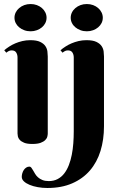

<svg xmlns="http://www.w3.org/2000/svg" viewBox="-20 -706 598 952"><path d="M216.8 -43.9Q216.8 -37.6 214.6 -28.6Q212.4 -19.5 204.3 -11.5Q196.3 -3.4 181.2 2.2Q166 7.8 140.1 7.8Q114.3 7.8 99.6 1.7Q85 -4.4 77.6 -12.7Q70.3 -21 68.6 -29.8Q66.9 -38.6 66.9 -43.9V-420.9Q66.9 -435.1 60.3 -445.6Q53.7 -456.1 38.1 -456.1Q29.8 -456.1 23.9 -453.1Q18.1 -450.2 11.2 -444.8L1 -457Q12.2 -466.3 26.1 -475.3Q40 -484.4 56.2 -491.2Q72.3 -498 90.8 -502.4Q109.4 -506.8 129.9 -506.8Q161.6 -506.8 179.2 -498.3Q196.8 -489.7 205.1 -477.3Q213.4 -464.8 215.1 -450.7Q216.8 -436.5 216.8 -425.8ZM51.8 -618.2Q51.8 -631.8 57.9 -644.3Q64 -656.7 75 -666Q85.9 -675.3 100.3 -680.7Q114.7 -686 131.8 -686Q148.4 -686 162.8 -680.7Q177.2 -675.3 188 -666Q198.7 -656.7 204.8 -644.3Q210.9 -631.8 210.9 -618.2Q210.9 -604 204.8 -591.8Q198.7 -579.6 188 -570.6Q177.2 -561.5 162.8 -556.2Q148.4 -550.8 131.8 -550.8Q114.7 -550.8 100.3 -556.2Q85.9 -561.5 75 -570.6Q64 -579.6 57.9 -591.8Q51.8 -604 51.8 -618.2ZM330.6 -618.2Q330.6 -631.8 336.7 -644.3Q342.8 -656.7 353.8 -666Q364.7 -675.3 379.2 -680.7Q393.6 -686 410.6 -686Q427.2 -686 441.7 -680.7Q456.1 -675.3 466.8 -666Q477.5 -656.7 483.6 -644.3Q489.7 -631.8 489.7 -618.2Q489.7 -604 483.6 -591.8Q477.5 -579.6 466.8 -570.6Q456.1 -561.5 441.7 -556.2Q427.2 -550.8 410.6 -550.8Q393.6 -550.8 379.2 -556.2Q364.7 -561.5 353.8 -570.6Q342.8 -579.6 336.7 -591.8Q330.6 -604 330.6 -618.2ZM345.7 -420.9Q345.7 -435.1 339.1 -445.6Q332.5 -456.1 316.9 -456.1Q308.6 -456.1 302.7 -453.1Q296.9 -450.2 290 -444.8L279.8 -457Q291 -466.3 304.9 -475.3Q318.8 -484.4 335 -491.2Q351.1 -498 369.6 -502.4Q388.2 -506.8 408.7 -506.8Q440.4 -506.8 458 -498.3Q475.6 -489.7 483.9 -477.3Q492.2 -464.8 493.9 -450.7Q495.6 -436.5 495.6 -425.8V-80.1Q495.6 -13.7 478.3 42.5Q460.9 98.6 425.8 139.4Q390.6 180.2 337.9 203.1Q285.2 226.1 214.8 226.1Q189.9 226.1 167 221.9Q144 217.8 126.5 210.4Q108.9 203.1 98.4 193.1Q87.9 183.1 87.9 170.9Q87.9 162.1 90.6 153.1Q93.3 144 98.1 136.7Q103 129.4 110.1 124.8Q117.2 120.1 126 120.1Q131.3 120.1 135.5 125.5Q139.6 130.9 144 138.7Q148.4 146.5 154.1 156Q159.7 165.5 168.5 173.3Q177.2 181.2 190.2 186.5Q203.1 191.9 221.7 191.9Q246.6 191.9 265.6 181.9Q284.7 171.9 298.3 154.3Q312 136.7 321.3 112.8Q330.6 88.9 335.9 61.5Q341.3 34.2 343.5 4.4Q345.7 -25.4 345.7 -55.2Z"/></svg>

Font: Berkshire Swash
Style: Regular
Weight: 700
Designer: Astigmatic (AOETI)
Foundry: Astigmatic (AOETI)
Version: Version 1.000